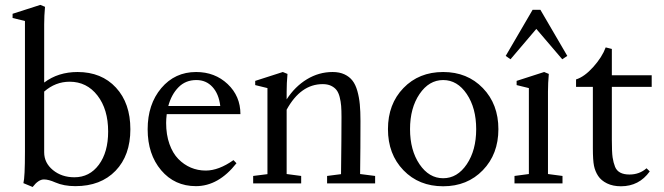

<svg xmlns="http://www.w3.org/2000/svg" viewBox="-20 -746 2700 781"><path d="M112.8 14.6 75.2 -1Q81.5 -24.4 81.5 -128.9V-660.6L31.2 -672.9V-689.9L144 -726.1L163.1 -718.3Q159.7 -681.6 159.7 -646.5V-410.2Q216.8 -453.1 295.4 -453.1Q393.1 -453.1 451.7 -389.6Q510.3 -326.2 510.3 -220.2Q510.3 -113.8 450 -51.3Q389.6 11.2 286.6 11.2Q239.7 11.2 205.1 -3.9Q177.7 -16.1 158.7 -16.1Q136.2 -16.1 112.8 14.6ZM159.7 -126.5Q159.7 -83.5 195.3 -54.2Q231 -24.9 282.7 -24.9Q344.2 -24.9 382.1 -75.9Q419.9 -127 419.9 -210.9Q419.9 -301.3 376.5 -357.4Q333 -413.6 263.2 -413.6Q205.6 -413.6 159.7 -373.5Z M776.9 11.2Q690.4 11.2 635.5 -53.5Q580.6 -118.2 580.6 -220.2Q580.6 -321.8 636 -387.5Q691.4 -453.1 777.8 -453.1Q854 -453.1 906 -404.1Q958 -355 958 -281.7H658.2Q655.8 -261.2 655.8 -246.1Q655.8 -198.2 669.2 -160.4Q682.6 -122.6 705.3 -99.4Q728 -76.2 756.3 -64.2Q784.7 -52.2 816.9 -52.2Q869.6 -52.2 929.7 -94.7L941.9 -82Q868.7 11.2 776.9 11.2ZM778.8 -420.4Q734.9 -420.4 706.1 -391.1Q677.2 -361.8 664.6 -314.9H876Q870.1 -364.3 844.2 -392.3Q818.4 -420.4 778.8 -420.4Z M1009.8 0V-30.3L1067.9 -37.6V-387.7L1018.1 -399.9V-417L1130.4 -453.1L1149.4 -445.3Q1146 -407.7 1146 -373V-341.8Q1179.7 -394 1228.5 -423.6Q1277.3 -453.1 1333 -453.1Q1360.8 -453.1 1381.1 -443.6Q1401.4 -434.1 1413.8 -418Q1426.3 -401.9 1433.6 -376Q1440.9 -350.1 1443.6 -321.5Q1446.3 -293 1446.3 -253.9Q1446.3 -144 1444.8 -38.1L1505.9 -30.3V0H1310.5V-30.3L1367.2 -37.6Q1369.1 -190.9 1369.1 -270Q1369.1 -296.9 1367.7 -315.2Q1366.2 -333.5 1361.6 -351.6Q1356.9 -369.6 1348.6 -380.1Q1340.3 -390.6 1326.4 -397.2Q1312.5 -403.8 1292.5 -403.8Q1203.1 -403.8 1146 -299.8V-38.1L1205.1 -30.3V0Z M1782.7 11.7Q1684.1 11.7 1621.1 -53.5Q1558.1 -118.7 1558.1 -220.7Q1558.1 -322.8 1621.1 -387.9Q1684.1 -453.1 1782.7 -453.1Q1880.9 -453.1 1944.1 -387.7Q2007.3 -322.3 2007.3 -220.7Q2007.3 -119.1 1944.1 -53.7Q1880.9 11.7 1782.7 11.7ZM1686.5 -77.9Q1725.1 -21 1782.7 -21Q1840.3 -21 1878.7 -77.9Q1917 -134.8 1917 -220.7Q1917 -306.6 1878.7 -363.5Q1840.3 -420.4 1782.7 -420.4Q1725.1 -420.4 1686.5 -363.5Q1647.9 -306.6 1647.9 -220.7Q1647.9 -134.8 1686.5 -77.9Z M2056.6 -504.9 2037.1 -518.6 2146.5 -706.1H2178.2L2287.6 -518.6L2267.1 -504.9L2161.6 -628.4ZM2072.8 0V-30.3L2131.3 -38.1V-387.7L2081.5 -399.9V-417L2193.4 -453.1L2212.4 -445.3Q2209 -407.7 2209 -373V-38.1L2268.1 -30.3V0Z M2505.9 11.7Q2473.1 11.7 2449.2 0Q2425.3 -11.7 2413.1 -30.3Q2400.9 -48.8 2396.2 -71.5Q2391.6 -94.2 2391.6 -143.6V-392.6H2323.2V-422.9Q2357.4 -433.6 2393.3 -473.6Q2429.2 -513.7 2443.8 -553.2L2468.8 -546.9V-439.9H2630.9V-392.6H2468.8V-177.7Q2468.8 -127 2471.9 -105.7Q2475.1 -84.5 2481.9 -67.4Q2494.6 -36.1 2540.5 -36.1Q2581.1 -36.1 2609.9 -61.5L2623 -48.8Q2579.6 11.7 2505.9 11.7Z"/></svg>

Font: Elstob 10pt
Style: Regular
Weight: 400
Designer: Peter S. Baker
Version: Version 1.015